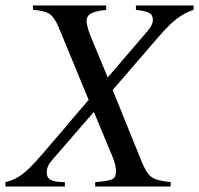

<svg xmlns="http://www.w3.org/2000/svg" viewBox="-37 -682 728 702"><path d="M670.9 -662.1V-646Q637.2 -634.8 610.1 -614Q583 -593.3 544.9 -549.8L375 -353L481 -90.8Q494.6 -59.1 505.6 -45.7Q516.6 -32.2 533.2 -26.4Q549.8 -20.5 586.9 -16.1V0H311V-16.1Q360.4 -20 373.8 -26.9Q387.2 -33.7 387.2 -56.2Q387.2 -75.2 376 -105L306.2 -272.9L154.8 -98.1Q133.8 -75.7 133.8 -51.8Q133.8 -32.2 148.7 -24.2Q163.6 -16.1 200.2 -16.1V0H-17.1V-16.1Q20 -24.4 51.8 -50.8Q80.6 -73.2 147.9 -153.8Q158.7 -166.5 178.5 -189.5Q198.2 -212.4 204.1 -219.2Q212.4 -230 287.1 -316.9L176.8 -584Q161.6 -619.1 144.5 -630.9Q127.4 -642.6 84 -646L83 -662.1H351.1V-646Q309.6 -641.1 294.7 -632.3Q279.8 -623.5 279.8 -605Q279.8 -586.4 294.9 -547.9L356.9 -398.9L502 -567.9Q522 -590.8 522 -608.9Q522 -627 509.5 -634.3Q497.1 -641.6 460 -646V-662.1Z"/></svg>

Font: Accordance
Style: Italic
Weight: 400
Italic angle: -11°
Version: Version 1.2 (build January 31, 2020) Miklal Software Solutio